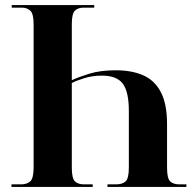

<svg xmlns="http://www.w3.org/2000/svg" viewBox="-20 -734 768 754"><path d="M25 0V-10H63Q85 -10 98.5 -21.5Q112 -33 112 -77V-639Q112 -680 99 -692Q86 -704 66 -704H26V-714H350V-704H308Q286 -704 274 -692Q262 -680 262 -639V-419Q287 -431 330.5 -444.5Q374 -458 435 -458Q497 -458 542 -438.5Q587 -419 611.5 -372.5Q636 -326 636 -247V-76Q636 -33 648.5 -21.5Q661 -10 684 -10H712V0H402V-10H436Q460 -10 473 -21.5Q486 -33 486 -76V-298Q486 -373 462.5 -405Q439 -437 380 -437Q343 -437 311 -427Q279 -417 262 -408V-76Q262 -33 274.5 -21.5Q287 -10 310 -10H344V0Z"/></svg>

Font: Noto Serif Display SemiCondensed
Style: Bold
Weight: 700
Width: 4
Designer: Monotype Design Team
Foundry: Monotype Imaging Inc.
Version: Version 2.009